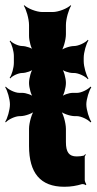

<svg xmlns="http://www.w3.org/2000/svg" viewBox="-49 -704 369 734"><path d="M197 10C223 10 244 6 264 0C268 -1 276 1 279 4L281 1C279 -2 275 -11 275 -16V-104C275 -107 277 -110 279 -112L277 -115C275 -113 273 -109 271 -109C263 -107 254 -106 244 -106C215 -106 203 -122 203 -161V-211C203 -234 192 -274 180 -286L177 -283C187 -271 218 -260 237 -260H245C261 -260 288 -247 297 -236L300 -239C292 -250 281 -284 281 -305C281 -325 292 -359 300 -370L297 -373C288 -362 262 -349 246 -349H229C215 -349 190 -341 183 -331L185 -329C195 -338 203 -369 203 -387C203 -405 195 -436 185 -445L183 -443C190 -433 215 -425 229 -425H234C251 -425 278 -412 287 -401L289 -404C281 -415 271 -449 271 -470V-483C271 -504 281 -538 289 -549L287 -552C278 -541 251 -528 234 -528C217 -528 188 -518 179 -507L182 -504C193 -515 203 -552 203 -573V-608C203 -632 214 -669 223 -682L221 -684C209 -672 175 -658 152 -658H113C90 -658 56 -672 44 -684L42 -682C51 -669 62 -632 62 -608V-567C62 -548 70 -517 80 -507L83 -510C75 -520 50 -528 36 -528C21 -528 -2 -539 -10 -549L-12 -546C-4 -536 4 -508 4 -490V-464C4 -445 -4 -417 -12 -407L-10 -404C-2 -414 21 -425 36 -425C50 -425 75 -433 82 -443L80 -445C70 -436 62 -405 62 -387C62 -369 70 -338 80 -329L82 -331C75 -341 50 -349 36 -349H25C8 -349 -18 -362 -27 -373L-29 -370C-21 -359 -11 -325 -11 -305C-11 -284 -21 -250 -29 -239L-27 -236C-18 -247 9 -260 26 -260H29C47 -260 78 -271 88 -283L85 -286C73 -274 62 -234 62 -212V-146C62 -43 105 10 197 10Z"/></svg>

Font: Asimov
Style: EdgeExtreme
Weight: 500
Designer: Google
Version: Version 2.000980: 2014